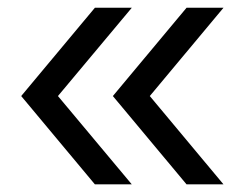

<svg xmlns="http://www.w3.org/2000/svg" viewBox="-20 -506 638 500"><path d="M465.8 -25.9 273.9 -255.9 465.8 -485.8H562L370.1 -255.9L562 -25.9ZM227.1 -25.9 35.2 -255.9 227.1 -485.8H323.2L130.9 -255.9L323.2 -25.9Z"/></svg>

Font: ClearSansRegular
Style: Regular
Weight: 400
Foundry: Intel Corporation
Version: Version 1.00